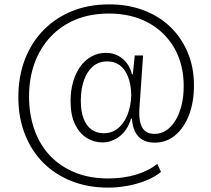

<svg xmlns="http://www.w3.org/2000/svg" viewBox="-20 -758 968 879"><path d="M476 101Q384 101 308.5 71.5Q233 42 178.5 -12.5Q124 -67 94 -143.5Q64 -220 64 -313Q64 -408 94 -486Q124 -564 179.5 -620.5Q235 -677 311 -707.5Q387 -738 480 -738Q565 -738 636 -711.5Q707 -685 758.5 -636Q810 -587 839 -518.5Q868 -450 868 -367Q868 -291 845.5 -232Q823 -173 782.5 -139Q742 -105 688 -105Q655 -105 632.5 -118Q610 -131 598 -156Q586 -181 584 -215H580Q563 -160 526.5 -133Q490 -106 449 -106Q410 -106 377 -126.5Q344 -147 323.5 -189Q303 -231 303 -295Q303 -344 315 -384.5Q327 -425 348 -454Q369 -483 399 -499.5Q429 -516 465 -516Q507 -516 539.5 -490.5Q572 -465 584 -418H588L597 -504H635L618 -258Q616 -219 623 -194Q630 -169 646 -157Q662 -145 687 -145Q717 -145 741 -161Q765 -177 783 -206Q801 -235 811 -275.5Q821 -316 821 -364Q821 -464 777.5 -539Q734 -614 657 -655Q580 -696 479 -696Q394 -696 327 -668.5Q260 -641 212 -590Q164 -539 138.5 -469.5Q113 -400 113 -316Q113 -235 137 -166Q161 -97 207.5 -47Q254 3 321.5 31Q389 59 475 59Q545 59 603 41.5Q661 24 700 -8L717 29Q688 53 647.5 69Q607 85 562 93Q517 101 476 101ZM455 -148Q492 -148 519.5 -170Q547 -192 563 -231Q579 -270 581 -322Q580 -372 566 -407Q552 -442 528 -459.5Q504 -477 471 -477Q432 -477 405 -453.5Q378 -430 364 -389.5Q350 -349 350 -297Q350 -247 363 -214Q376 -181 399.5 -164.5Q423 -148 455 -148Z"/></svg>

Font: Mona Sans ExtraLight Light
Style: Regular
Weight: 300
Version: Version 2.000